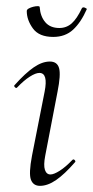

<svg xmlns="http://www.w3.org/2000/svg" viewBox="-20 -595 302 624"><path d="M110 9Q88 9 80.5 -11Q73 -31 84 -89L125 -297Q137 -358 108 -358Q96 -358 77 -346Q58 -334 36 -311Q33 -307 28.5 -311.5Q24 -316 28 -319Q62 -357 89.5 -376Q117 -395 142 -395Q166 -395 172 -373.5Q178 -352 167 -297L127 -89Q121 -58 126 -43Q131 -28 144 -28Q155 -28 174 -40Q193 -52 215 -75Q219 -79 223 -74.5Q227 -70 223 -67Q190 -29 162.5 -10Q135 9 110 9ZM153 -475Q107 -475 87 -502.5Q67 -530 67 -559Q67 -564 73.5 -567.5Q80 -571 88 -573Q96 -575 102.5 -575Q109 -575 109 -572Q111 -542 127 -523Q143 -504 173 -504Q196 -504 213 -519Q230 -534 246 -568Q249 -573 256 -570Q263 -567 262 -565Q243 -522 217.5 -498.5Q192 -475 153 -475Z"/></svg>

Font: Cormorant Garamond Light
Style: Italic
Weight: 300
Italic angle: -10°
Designer: Christian Thalmann (Catharsis Fonts)
Foundry: Catharsis Fonts
Version: Version 4.001